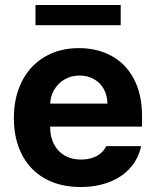

<svg xmlns="http://www.w3.org/2000/svg" viewBox="-20 -727 615 757"><path d="M34.7 -262.6Q34.7 -343.8 66.5 -406.3Q98.3 -468.7 156.4 -503Q214.5 -537.3 291.1 -537.3Q362.5 -537.3 418.8 -507.2Q475.1 -477.1 507.5 -416.5Q540 -355.9 540 -268.2V-227.9H93.5V-318.5H403.5Q403.3 -350.4 389.3 -375.7Q375.3 -401.1 350.5 -415.1Q325.7 -429.1 293.8 -429.1Q260.5 -429.1 234.1 -413.6Q207.7 -398.1 192.7 -371.4Q177.8 -344.8 177.6 -313.1V-228Q177.6 -188.2 192.5 -159Q207.4 -129.7 235 -113.8Q262.5 -97.9 299.4 -97.9Q323.8 -97.9 343.7 -104.5Q363.6 -111.1 377.5 -123Q391.4 -135 398.9 -150.9H536.4Q525.9 -102.1 494.2 -65.8Q462.5 -29.4 411.9 -9.6Q361.4 10.3 297.1 10.3Q216.4 10.3 157.1 -23Q97.9 -56.2 66.3 -117.8Q34.7 -179.3 34.7 -262.6ZM455.9 -627.7H119.9V-707.2H455.9Z"/></svg>

Font: Pretendard Variable
Style: Regular
Weight: 400
Designer: Base glyphs from Inter by Rasmus Andersson; Hangul glyphs from Noto Sans CJK(Source Han Sans) by Jang Soo-young and Kang
Foundry: Kil Hyung-jin
Version: Version 1.100;FEAKit 1.0